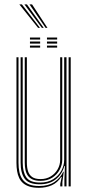

<svg xmlns="http://www.w3.org/2000/svg" viewBox="-20 -866 409 892"><path d="M160.8 6.5Q135.5 6.5 117.5 0.9Q99.5 -4.8 87.6 -14.9Q75.8 -25 69 -39.4Q62.2 -53.8 59.4 -71.4Q56.5 -89 56.5 -109.5V-600H66V-110Q66 -86 70.2 -66.2Q74.5 -46.5 85.1 -32Q95.8 -17.5 114.5 -9.6Q133.2 -1.8 162.5 -1.8Q204.5 -1.8 232.4 -20.2Q260.2 -38.8 273.8 -68.2H276.2L269.8 -19.8V0H260V-12L266.8 -44H264.2Q247 -17 220.2 -5.2Q193.5 6.5 160.8 6.5ZM298.8 0V-600H308.5V0ZM168 -25.8Q145.8 -25.8 131.5 -32.2Q117.2 -38.8 109.2 -50.2Q101.2 -61.8 98.1 -77.4Q95 -93 95 -111V-600H104.8V-111Q104.8 -88 110.2 -70.6Q115.8 -53.2 129.5 -43.6Q143.2 -34 168.5 -34Q195.2 -34 215.8 -46.5Q236.2 -59 247.9 -79.5Q259.5 -100 259.5 -123.2V-600H269.2V-123.5Q269.2 -99.8 257.2 -77.4Q245.2 -55 222.6 -40.4Q200 -25.8 168 -25.8ZM164.5 -9.8Q114 -9.8 94.9 -35.6Q75.8 -61.5 75.8 -110.2V-600H85.5V-110.5Q85.5 -67.5 102.1 -42.6Q118.8 -17.8 166.2 -17.8Q201.8 -17.8 226.8 -33.2Q251.8 -48.8 265 -73.1Q278.2 -97.5 278.2 -123.5V-600H289V0H279.2V-32L281.5 -94.8H279Q268.8 -56.8 239.2 -33.1Q209.8 -9.5 164.5 -9.8ZM198.2 -682.2V-691.5H245.5V-682.2ZM119.2 -645V-654.2H166.5V-645ZM119.2 -663.5V-673H166.5V-663.5ZM119.2 -682.2V-691.5H166.5V-682.2ZM198.2 -645V-654.2H245.5V-645ZM198.2 -663.5V-673H245.5V-663.5ZM157 -736.5 70 -845.5H81.8L165.8 -736.5ZM174.5 -736.5 93.5 -845.5H105.2L183 -736.5ZM191.8 -736.5 117 -845.5H129L200.5 -736.5Z"/></svg>

Font: Big Shoulders Inline Text Thin ExtraLight
Style: Regular
Weight: 250
Version: Version 2.002